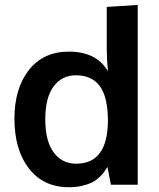

<svg xmlns="http://www.w3.org/2000/svg" viewBox="-20 -763 655 793"><path d="M264.6 10.3Q159.7 10.3 99.6 -66.9Q39.6 -144 39.6 -272.9Q39.6 -397.9 99.4 -473.9Q159.2 -549.8 264.2 -549.8Q378.4 -549.8 425.8 -468.8Q420.9 -516.6 420.9 -561V-734.4L548.8 -742.7V0H438L423.8 -73.2Q415.5 -60.1 408.4 -50.5Q401.4 -41 387.7 -28.6Q374 -16.1 358.2 -8.5Q342.3 -1 318.1 4.6Q293.9 10.3 264.6 10.3ZM294.9 -86.9Q423.8 -86.9 425.8 -262.2Q425.8 -361.3 392.6 -406.7Q359.4 -452.1 293.5 -452.1Q235.8 -452.1 201.4 -406Q167 -359.9 167 -270Q167 -180.7 201.4 -133.8Q235.8 -86.9 294.9 -86.9Z"/></svg>

Font: Oxygen
Style: Bold
Weight: 700
Designer: vernon adams
Foundry: Vernon Adams
Version: Version 0.2.3 webfont; ttfautohint (v0.93.3-1d66) -l 8 -r 50